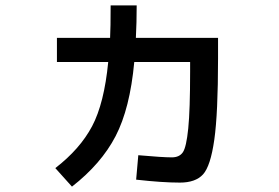

<svg xmlns="http://www.w3.org/2000/svg" viewBox="-20 -652 1040 715"><path d="M486 -511H792V-434Q792 -230 778 -131.5Q764 -33 736 -2.5Q708 28 650 28Q584 28 487 17L495 -74Q585 -66 620 -66Q648 -66 661 -85Q674 -104 681 -173.5Q688 -243 688 -386V-421H480Q464 -248 410.5 -145Q357 -42 248 43L186 -26Q278 -97 323 -182Q368 -267 383 -421H192V-511H390Q392 -548 392 -632H489Q489 -568 486 -511Z"/></svg>

Font: M PLUS 1p Medium
Style: Regular
Weight: 500
Version: Version 1.062